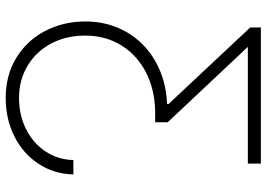

<svg xmlns="http://www.w3.org/2000/svg" viewBox="-154 -594 957 690"><g transform="rotate(90 325.0 -248.5)"><path d="M332 210Q249 210 186.5 171.4Q124 132.8 90.3 67.4Q56.6 2 56.6 -76.2Q56.6 -157.7 94.2 -223.4Q131.8 -289.1 199.2 -327.6Q266.6 -366.2 353.5 -370.1V-375L78.1 -668.9V-707H567.4V-660.2H147.9L418.9 -372.1V-327.1H377.9Q298.8 -325.2 237.5 -293Q176.3 -260.7 141.8 -204.3Q107.4 -147.9 107.4 -75.2Q107.4 -7.3 136 46.6Q164.6 100.6 215.6 131.3Q266.6 162.1 332 162.1Q393.1 162.1 443.4 137Q493.7 111.8 523.4 67.4Q553.2 22.9 554.7 -33.2H606.4Q604.5 37.1 567.9 92.5Q531.2 147.9 469.2 179Q407.2 210 332 210Z"/></g></svg>

Font: Pretendard ExtraLight
Style: Regular
Weight: 200
Designer: Base glyphs from Inter by Rasmus Andersson; Hangeul glyphs from Noto Sans CJK(Source Han Sans) by Jang Soo-young and Kan
Foundry: Kil Hyung-jin
Version: Version 1.309